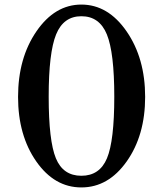

<svg xmlns="http://www.w3.org/2000/svg" viewBox="-20 -810 726 840"><path d="M59 -386Q59 -556 139.5 -673Q220 -790 336 -790Q453 -790 534 -672.5Q615 -555 615 -386Q615 -218 534.5 -104Q454 10 336 10Q218 10 138.5 -104Q59 -218 59 -386ZM336 -739Q258 -739 225.5 -659.5Q193 -580 193 -387Q193 -194 224.5 -117.5Q256 -41 336 -41Q416 -41 448 -117.5Q480 -194 480 -387Q480 -580 447.5 -659.5Q415 -739 336 -739Z"/></svg>

Font: Caslon OS
Style: Regular
Weight: 400
Designer: Alfredo Marco Pradil
Foundry: Hanken Design Co.
Version: Version 1.000;PS 001.000;hotconv 1.0.88;makeotf.lib2.5.64775